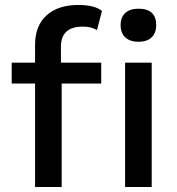

<svg xmlns="http://www.w3.org/2000/svg" viewBox="-20 -752 713 772"><path d="M313 -645Q225 -645 225 -564V-500H387V-416H228V0H121V-416H27V-500H121V-572Q121 -648 167 -690Q213 -732 295 -732Q361 -732 390 -708L370 -631Q347 -645 313 -645ZM537 -717Q608 -717 608 -651Q608 -619 589.5 -601.5Q571 -584 537 -584Q503 -584 484 -601.5Q465 -619 465 -651Q465 -683 484 -700Q503 -717 537 -717ZM483 0V-500H590V0Z"/></svg>

Font: Elaine Sans Medium
Style: Regular
Weight: 500
Designer: Wei Huang
Foundry: Wei Huang
Version: Version 2.001;PS 002.001;hotconv 1.0.88;makeotf.lib2.5.64775